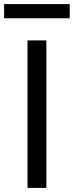

<svg xmlns="http://www.w3.org/2000/svg" viewBox="-45 -916 360 936"><path d="M89 0V-719H181V0ZM-25 -827V-896H295V-827Z"/></svg>

Font: Nunitoga
Style: Medium
Weight: 500
Designer: Vernon Adams
Foundry: Vernon Adams
Version: Version 1.0